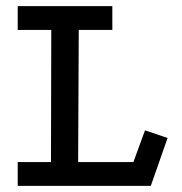

<svg xmlns="http://www.w3.org/2000/svg" viewBox="-20 -609 595 629"><path d="M38 -589H348V-511H238L236 -78H417L455 -182L529 -157L474 0H38V-78H147L148 -511H38Z"/></svg>

Font: Podkova Medium
Style: Regular
Weight: 500
Designer: Ilya Yudin
Foundry: Cyreal (www.cyreal.org)
Version: Version 2.103